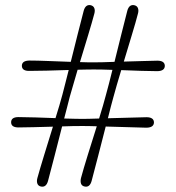

<svg xmlns="http://www.w3.org/2000/svg" viewBox="-20 -719 680 742"><path d="M334 -19.5Q327 5.5 308 2Q296.5 0 293.2 -9.2Q290 -18.5 293 -31Q302 -64.5 319.2 -120Q336.5 -175.5 354 -231Q338 -231.5 324.2 -231.8Q310.5 -232 299.5 -232Q284.5 -232 264 -231.8Q243.5 -231.5 220 -230.5Q206 -175 191 -117Q176 -59 165.5 -19.5Q158.5 5.5 139 2Q128 0 124.5 -9.2Q121 -18.5 124.5 -31Q133.5 -64 150.5 -119.2Q167.5 -174.5 184.5 -229.5Q146.5 -228.5 110.5 -227.5Q74.5 -226.5 51.5 -226.5Q23 -226.5 23 -246.5Q23 -266.5 51.5 -266.5Q78.5 -266.5 117.2 -265.2Q156 -264 194.5 -262.5Q202.5 -288.5 209.5 -311.8Q216.5 -335 221 -352.5Q225.5 -370.5 232 -395.2Q238.5 -420 245.5 -448.5Q203.5 -447 161.2 -446Q119 -445 93.5 -445Q65 -444.5 64.5 -464.5Q64.5 -484.5 93.5 -485Q123.5 -485 167.5 -483.2Q211.5 -481.5 253.5 -480Q267 -533 280.2 -586.8Q293.5 -640.5 303.5 -677.5Q310.5 -702.5 330 -699Q341 -696.5 344.5 -687.5Q348 -678.5 344.5 -666Q336 -634 320.5 -582.8Q305 -531.5 289 -479Q304.5 -478.5 317.8 -478.2Q331 -478 341.5 -478Q356.5 -478 377.5 -478.5Q398.5 -479 422.5 -480Q435.5 -533 449 -586.8Q462.5 -640.5 472 -677.5Q479 -702.5 498.5 -699Q510 -696.5 513.2 -687.2Q516.5 -678 513 -666Q505 -634.5 489.5 -583.8Q474 -533 458.5 -481Q494 -482 528.8 -483Q563.5 -484 588 -484.5Q616.5 -484.5 617 -464.5Q616.5 -444.5 588 -444Q564 -444 526 -445.2Q488 -446.5 448.5 -448Q439.5 -417.5 431.5 -390.8Q423.5 -364 418.5 -344.5Q414 -328.5 408.5 -307.5Q403 -286.5 397 -262Q437 -263 477.5 -264.2Q518 -265.5 546 -266Q574.5 -266 575 -246Q574.5 -226 546 -225.5Q519.5 -226 475.8 -227.5Q432 -229 388.5 -230Q374.5 -175 359.5 -117Q344.5 -59 334 -19.5ZM249.5 -344.5Q245.5 -328.5 240 -307.2Q234.5 -286 228 -261Q249 -260.5 267.5 -260Q286 -259.5 299.5 -259.5Q312 -259.5 328.2 -260Q344.5 -260.5 363 -261Q371 -287.5 378 -311Q385 -334.5 389.5 -352.5Q394.5 -370.5 401 -395.5Q407.5 -420.5 414.5 -449Q393 -450 374.2 -450.2Q355.5 -450.5 341.5 -450.5Q329.5 -450.5 313.8 -450.2Q298 -450 280 -449.5Q271 -418.5 263 -391.2Q255 -364 249.5 -344.5Z"/></svg>

Font: Fraunces 9pt S000 Light
Style: Regular
Weight: 300
Version: Version 1.000; ttfautohint (v1.8.3)